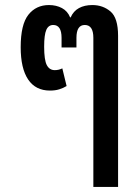

<svg xmlns="http://www.w3.org/2000/svg" viewBox="-20 -548 555 761"><path d="M350 193V-398Q350 -449 316 -449Q283 -449 283 -398V-360H224V-398Q224 -449 191 -449Q172 -449 163.5 -429.5Q155 -410 155 -363Q155 -310 165.5 -290Q176 -270 197 -270Q213 -270 227 -277L244 -207Q231 -199 215 -194Q199 -189 178 -189Q121 -189 91.5 -233Q62 -277 62 -361Q62 -451 92.5 -489.5Q123 -528 174 -528Q203 -528 225.5 -516Q248 -504 258 -479H260Q271 -504 293 -516Q315 -528 346 -528Q388 -528 418 -502.5Q448 -477 448 -406V193Z"/></svg>

Font: Noto Sans Thai UI Cond Med
Style: Regular
Weight: 500
Width: 3
Designer: Monotype Design Team
Foundry: Monotype Imaging Inc.
Version: Version 2.000; ttfautohint (v1.8.4.7-5d5b)